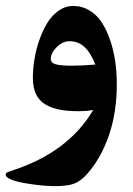

<svg xmlns="http://www.w3.org/2000/svg" viewBox="-42 -370 457 659"><path d="M229 11.7Q190.4 11.7 162.6 6.3Q134.8 1 113.5 -11.7Q92.3 -24.4 81.5 -47.1Q70.8 -69.8 70.8 -103Q70.8 -133.3 76.2 -166.5Q81.5 -199.7 93 -232.4Q104.5 -265.1 120.4 -291.3Q136.2 -317.4 159.4 -333.5Q182.6 -349.6 210 -349.6Q240.2 -349.6 265.9 -333.7Q291.5 -317.9 308.3 -291.5Q325.2 -265.1 336.9 -229.7Q348.6 -194.3 353.8 -157Q358.9 -119.6 358.9 -80.1Q358.9 14.6 332.5 92.5Q306.2 170.4 259.3 224.6Q236.3 251 213.4 260Q190.4 269 143.6 269Q132.8 269 113.8 267.6Q94.7 266.1 70.8 262.9Q46.9 259.8 26.4 255.4Q5.9 251 -8.3 244.1Q-22.5 237.3 -22.5 229.5Q-22.5 224.6 -18.1 222.2Q-13.7 219.7 -1.5 215.8Q0.5 215.3 1.5 214.8Q192.4 152.3 277.8 7.8Q252.9 11.7 229 11.7ZM132.3 -168Q132.3 -153.8 149.9 -149.2Q167.5 -144.5 205.1 -144.5Q237.8 -144.5 285.2 -148.4Q269.5 -189 248 -208.7Q226.6 -228.5 196.8 -228.5Q172.9 -228.5 152.6 -208.3Q132.3 -188 132.3 -168Z"/></svg>

Font: Parastoo FD
Style: Bold-FD
Weight: 700
Foundry: Saber Rastikerdar (saber.rastikerdar@gmail.com)
Version: Version 2.0.1